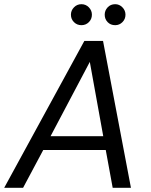

<svg xmlns="http://www.w3.org/2000/svg" viewBox="-34 -895 718 915"><path d="M-14 0 368 -700H457L590 0H503L470 -180H172L76 0ZM207 -246H458L394 -600ZM515 -775Q493 -775 479 -789.5Q465 -804 465 -825Q465 -845 479 -860Q493 -875 515 -875Q535 -875 549.5 -860Q564 -845 564 -825Q564 -804 549.5 -789.5Q535 -775 515 -775ZM354 -775Q333 -775 318.5 -789.5Q304 -804 304 -825Q304 -845 318.5 -860Q333 -875 354 -875Q375 -875 389.5 -860Q404 -845 404 -825Q404 -804 389.5 -789.5Q375 -775 354 -775Z"/></svg>

Font: DeepMind Sans
Style: Italic
Weight: 400
Italic angle: -10°
Designer: Jonny Pinhorn / Modifications: Colophon Foundry
Foundry: Colophon Foundry
Version: Version 1.002; ttfautohint (v1.8.2)